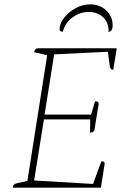

<svg xmlns="http://www.w3.org/2000/svg" viewBox="-20 -863 598 883"><path d="M39 0Q40 -17 57 -20L106 -31L197 -609L137 -623Q140 -641 156 -641H517L501 -542Q488 -542 485 -558L476 -625L229 -613L185 -336H399L417 -397Q424 -397 428 -395.5Q432 -394 434 -386L414 -264Q410 -257 405 -255Q400 -253 394 -253L395 -314H182L137 -33L408 -17L446 -121Q457 -121 459.5 -117Q462 -113 461 -108L444 0ZM394 -843Q439 -843 468.5 -815Q498 -787 498 -747Q498 -717 479 -717Q481 -757 455.5 -782.5Q430 -808 388 -808Q347 -808 313 -782.5Q279 -757 269 -717Q254 -717 254 -728Q254 -755 275 -781.5Q296 -808 328 -825.5Q360 -843 394 -843Z"/></svg>

Font: Petrona Thin
Style: Italic
Weight: 100
Italic angle: -9°
Designer: Ringo R. Seeber
Foundry: Ringo R. Seeber
Version: Version 2.001; ttfautohint (v1.8.3)